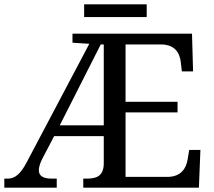

<svg xmlns="http://www.w3.org/2000/svg" viewBox="-20 -870 991 890"><path d="M370 -791H660V-850H370ZM0 0H243V-42H220C181 -42 160 -54 160 -81C160 -93 165 -113 176 -134L231 -239H461V-109C459 -50 423 -42 379 -42H366V0H902L909 -175H857L850 -132C843 -88 818 -50 755 -50H562V-349H803V-398H562V-664H730C790 -662 813 -626 818 -582L823 -539H875L870 -714H316V-672L394 -667L105 -120C77 -66 51 -42 16 -42H0ZM257 -289 447 -664H461V-289Z"/></svg>

Font: Noto Serif
Style: Regular
Weight: 400
Designer: Monotype Design Team
Foundry: Monotype Imaging Inc.
Version: Version 2.015